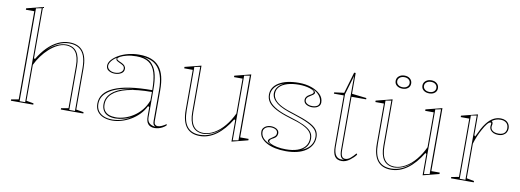

<svg xmlns="http://www.w3.org/2000/svg" viewBox="-60 -1096 3963 1462"><g transform="rotate(10 1921.5 -365.0)"><path d="M618 -10V0H444V-10L500 -20V-346Q500 -417 474.5 -452.5Q449 -488 397 -488Q366 -488 334 -472Q302 -456 272 -429Q242 -402 217 -368Q192 -334 175 -298V-20L231 -10V0H58V-10L115 -20V-702H50V-713L175 -745V-350L183 -344Q215 -398 252.5 -436Q290 -474 332.5 -494.5Q375 -515 420 -515Q457 -515 483.5 -503.5Q510 -492 527 -469.5Q544 -447 552 -414Q560 -381 560 -338V-20ZM124 -8H167V-734L124 -726ZM508 -8H552V-338Q552 -396 538 -433Q524 -470 495 -488.5Q466 -507 420 -507Q378 -507 335 -486.5Q292 -466 251 -422Q289 -460 327.5 -477.5Q366 -495 402 -495Q456 -493 482 -455.5Q508 -418 508 -346Z M960 -515Q1015 -515 1053 -500.5Q1091 -486 1116 -456.5Q1141 -427 1152.5 -382Q1164 -337 1164 -275V-36Q1164 -19 1172 -11Q1180 -3 1192 -3Q1206 -3 1223.5 -11Q1241 -19 1258 -31V-20Q1246 -9 1231.5 -1Q1217 7 1201 11Q1185 15 1170 15Q1138 15 1121 -4Q1104 -23 1104 -63Q1104 -90 1104 -102.5Q1104 -115 1104 -121.5Q1104 -128 1104 -135L1094 -141Q1076 -104 1047.5 -75Q1019 -46 984.5 -26Q950 -6 913.5 4.5Q877 15 843 15Q806 15 776 3.5Q746 -8 728 -32Q710 -56 710 -93Q710 -178 809 -222Q908 -266 1104 -266Q1104 -349 1088.5 -400Q1073 -451 1037.5 -475Q1002 -499 942 -499Q901 -499 868.5 -491Q836 -483 818 -473Q800 -463 800 -455Q800 -450 807.5 -445Q815 -440 836 -431Q871 -416 871 -389Q871 -365 850 -352.5Q829 -340 801 -340Q774 -340 753.5 -352.5Q733 -365 733 -391Q733 -413 751.5 -435Q770 -457 802 -475.5Q834 -494 875 -504.5Q916 -515 960 -515ZM1104 -252Q990 -252 914.5 -233Q839 -214 802 -179.5Q765 -145 765 -97Q765 -67 778.5 -48.5Q792 -30 814.5 -22Q837 -14 866 -14Q897 -14 932 -24.5Q967 -35 1000.5 -56.5Q1034 -78 1061 -110.5Q1088 -143 1104 -186ZM843 7Q882 7 920 -5.5Q958 -18 990 -40Q959 -22 926 -13.5Q893 -5 863 -5Q829 -5 805 -16Q781 -27 769 -48Q757 -69 757 -97Q757 -159 814 -199Q871 -239 975 -251Q852 -240 785 -199Q718 -158 718 -93Q718 -61 733 -39Q748 -17 776 -5Q804 7 843 7ZM993 -503Q1018 -498 1037 -487Q1056 -476 1070 -456Q1092 -429 1102 -383.5Q1112 -338 1112 -275V-56Q1112 -40 1118 -28Q1124 -16 1134 -9Q1144 -2 1156 1Q1160 2 1165.5 3Q1171 4 1176 4Q1164 -2 1159.5 -11Q1155 -20 1155 -37V-275Q1155 -342 1140 -388.5Q1125 -435 1095 -463Q1081 -476 1064.5 -484Q1048 -492 1030 -496.5Q1012 -501 993 -503ZM801 -348Q828 -348 845 -360Q862 -372 862 -389Q862 -405 849.5 -413.5Q837 -422 822 -428Q814 -432 805 -437Q796 -442 795 -449Q792 -455 796 -462Q779 -452 767 -440Q755 -428 748 -415.5Q741 -403 741 -391Q741 -373 758 -360.5Q775 -348 801 -348Z M1520 15Q1451 15 1416 -29Q1381 -73 1381 -162V-472H1315V-483L1441 -515V-155Q1441 -83 1467 -48Q1493 -13 1544 -13Q1585 -13 1627 -37Q1669 -61 1705 -104.5Q1741 -148 1766 -202V-472H1700V-483L1826 -515V-28H1891V-17L1766 15V-150L1758 -156Q1708 -73 1647.5 -29Q1587 15 1520 15ZM1817 -504 1774 -496V4L1817 -4ZM1433 -504 1389 -496V-163Q1389 -76 1421.5 -35Q1454 6 1520 6Q1564 6 1606.5 -14Q1649 -34 1690 -78Q1652 -40 1613.5 -23Q1575 -6 1539 -6Q1485 -9 1459 -46Q1433 -83 1433 -155Z M2186 15Q2141 15 2103 7Q2065 -1 2036.5 -16.5Q2008 -32 1992.5 -53Q1977 -74 1977 -101Q1977 -117 1986.5 -129Q1996 -141 2011 -147Q2026 -153 2042 -153Q2058 -153 2073 -148Q2088 -143 2097 -133Q2106 -123 2106 -108Q2106 -95 2099.5 -84.5Q2093 -74 2080 -67Q2062 -58 2055.5 -51.5Q2049 -45 2049 -38Q2049 -29 2067 -20Q2085 -11 2115.5 -5Q2146 1 2183 1Q2235 1 2272.5 -12Q2310 -25 2330.5 -50.5Q2351 -76 2351 -112Q2351 -140 2334.5 -161Q2318 -182 2279.5 -201Q2241 -220 2173 -239Q2103 -260 2061.5 -282.5Q2020 -305 2002.5 -330.5Q1985 -356 1985 -387Q1985 -446 2041 -480.5Q2097 -515 2196 -515Q2248 -515 2291.5 -500Q2335 -485 2361.5 -459Q2388 -433 2388 -397Q2388 -381 2379 -370Q2370 -359 2355.5 -354Q2341 -349 2325 -349Q2312 -349 2300.5 -352Q2289 -355 2279.5 -360.5Q2270 -366 2264.5 -375Q2259 -384 2259 -395Q2259 -421 2290 -438Q2306 -446 2312 -452Q2318 -458 2318 -464Q2318 -470 2308 -477Q2298 -484 2280.5 -489.5Q2263 -495 2242 -498Q2221 -501 2199 -501Q2147 -501 2109 -489.5Q2071 -478 2050 -456Q2029 -434 2029 -404Q2029 -378 2046.5 -355.5Q2064 -333 2101.5 -314Q2139 -295 2200 -277Q2274 -254 2317.5 -233Q2361 -212 2379.5 -188Q2398 -164 2398 -131Q2398 -96 2382.5 -69Q2367 -42 2339 -23Q2311 -4 2272 5.5Q2233 15 2186 15ZM2067 -14Q2052 -22 2045 -27.5Q2038 -33 2038 -38Q2038 -48 2047.5 -56Q2057 -64 2070 -72Q2085 -81 2090.5 -89Q2096 -97 2096 -108Q2096 -126 2080.5 -135Q2065 -144 2042 -144Q2027 -144 2014.5 -139Q2002 -134 1994 -124Q1986 -114 1986 -101Q1986 -70 2007.5 -48.5Q2029 -27 2067 -14ZM2299 -15Q2327 -25 2347.5 -41.5Q2368 -58 2379 -80.5Q2390 -103 2390 -131Q2390 -161 2372 -183.5Q2354 -206 2312 -226.5Q2270 -247 2198 -270Q2151 -284 2117.5 -298.5Q2084 -313 2063 -329.5Q2042 -346 2031 -364.5Q2020 -383 2020 -404Q2020 -429 2036 -451.5Q2052 -474 2084 -489Q2039 -475 2016 -447.5Q1993 -420 1993 -387Q1993 -358 2010.5 -334Q2028 -310 2067.5 -288Q2107 -266 2176 -246Q2240 -227 2280.5 -208Q2321 -189 2340 -166.5Q2359 -144 2359 -112Q2359 -79 2343.5 -54.5Q2328 -30 2299 -15ZM2325 -358Q2339 -358 2351.5 -362Q2364 -366 2371 -375Q2378 -384 2378 -397Q2378 -411 2370.5 -428Q2363 -445 2346 -461Q2329 -477 2300 -486Q2316 -478 2322 -472.5Q2328 -467 2328 -461Q2328 -453 2318.5 -445.5Q2309 -438 2295 -430Q2281 -422 2274.5 -414Q2268 -406 2268 -395Q2268 -383 2276 -375Q2284 -367 2296.5 -362.5Q2309 -358 2325 -358Z M2618 15Q2580 15 2563.5 -9.5Q2547 -34 2547 -86V-480H2471V-490L2547 -500L2595 -664H2607V-503L2720 -490V-480H2607V-69Q2607 -35 2615.5 -20.5Q2624 -6 2641 -6Q2662 -6 2681 -22Q2700 -38 2720 -62L2726 -53Q2717 -41 2705 -29.5Q2693 -18 2679 -7.5Q2665 3 2649.5 9Q2634 15 2618 15ZM2636 2Q2616 0 2607.5 -17Q2599 -34 2599 -69V-640L2555 -490V-86Q2555 -66 2558 -51Q2561 -36 2566.5 -25Q2572 -14 2581 -7Q2590 0 2601 2Q2610 4 2618.5 3.5Q2627 3 2636 2Z M2998 15Q2929 15 2894 -29Q2859 -73 2859 -162V-472H2793V-483L2919 -515V-155Q2919 -83 2945 -48Q2971 -13 3022 -13Q3063 -13 3105 -37Q3147 -61 3183 -104.5Q3219 -148 3244 -202V-472H3178V-483L3304 -515V-28H3369V-17L3244 15V-150L3236 -156Q3186 -73 3125.5 -29Q3065 15 2998 15ZM3295 -504 3252 -496V4L3295 -4ZM2911 -504 2867 -496V-163Q2867 -76 2899.5 -35Q2932 6 2998 6Q3042 6 3084.5 -14Q3127 -34 3168 -78Q3130 -40 3091.5 -23Q3053 -6 3017 -6Q2963 -9 2937 -46Q2911 -83 2911 -155ZM3185 -709Q3211 -709 3227.5 -694.5Q3244 -680 3244 -658Q3244 -635 3227.5 -621.5Q3211 -608 3185 -608Q3158 -608 3141 -621.5Q3124 -635 3124 -658Q3124 -680 3141 -694.5Q3158 -709 3185 -709ZM3185 -619Q3206 -619 3219 -630Q3232 -641 3232 -658Q3232 -675 3219 -686Q3206 -697 3185 -697Q3163 -697 3149.5 -686Q3136 -675 3136 -658Q3136 -641 3149.5 -630Q3163 -619 3185 -619ZM2978 -709Q3004 -709 3020.5 -694.5Q3037 -680 3037 -658Q3037 -635 3020.5 -621.5Q3004 -608 2978 -608Q2951 -608 2934 -621.5Q2917 -635 2917 -658Q2917 -680 2934 -694.5Q2951 -709 2978 -709ZM2978 -619Q2999 -619 3012 -630Q3025 -641 3025 -658Q3025 -675 3012 -686Q2999 -697 2978 -697Q2956 -697 2942.5 -686Q2929 -675 2929 -658Q2929 -641 2942.5 -630Q2956 -619 2978 -619Z M3461 0V-10L3519 -21V-472H3453V-483L3579 -515V-354L3587 -346Q3603 -381 3617.5 -408Q3632 -435 3647 -454Q3672 -486 3698.5 -500.5Q3725 -515 3756 -515Q3776 -515 3792 -507.5Q3808 -500 3817.5 -485Q3827 -470 3827 -449Q3827 -433 3819 -419Q3811 -405 3795.5 -396.5Q3780 -388 3757 -388Q3737 -388 3721.5 -394.5Q3706 -401 3697 -413Q3688 -425 3688 -440Q3688 -445 3688.5 -449Q3689 -453 3689.5 -457.5Q3690 -462 3690 -464Q3690 -471 3685 -471Q3673 -471 3658 -452.5Q3643 -434 3626 -402Q3613 -379 3600.5 -349.5Q3588 -320 3579 -289V-21L3637 -10V0ZM3571 -505 3527 -497V-8H3571ZM3756 -505Q3737 -505 3720.5 -499.5Q3704 -494 3690 -483Q3695 -480 3697.5 -475Q3700 -470 3700 -464Q3700 -461 3699.5 -457Q3699 -453 3698 -449Q3697 -445 3697 -440Q3697 -421 3713 -409.5Q3729 -398 3757 -398Q3788 -398 3802.5 -412.5Q3817 -427 3817 -449Q3817 -477 3800 -491Q3783 -505 3756 -505Z"/></g></svg>

Font: Kalnia Glaze Thin Light
Style: Regular
Weight: 300
Version: Version 1.110